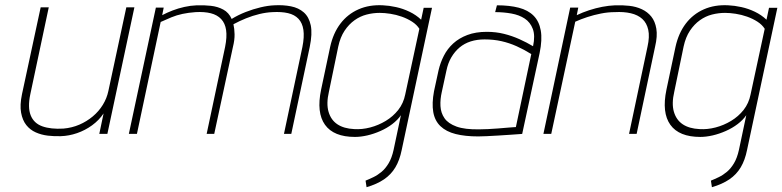

<svg xmlns="http://www.w3.org/2000/svg" viewBox="-20 -530 3097 760"><path d="M390 -81 373 0H405L512 -501H480L409 -170Q403 -141 387 -115Q371 -89 347 -69Q323 -49 294 -36.5Q265 -24 231 -21Q181 -18 147.5 -30Q114 -42 101.5 -73.5Q89 -105 100 -157L173 -501H141L67 -157Q58 -114 63.5 -84Q69 -54 84 -35Q99 -16 121.5 -6Q144 4 170 7Q196 10 221 9Q253 8 285 -3Q317 -14 344.5 -34Q372 -54 390 -81Z M1177 -344 1104 0H1133L1206 -344Q1217 -397 1210 -430Q1203 -463 1182.5 -481Q1162 -499 1131.5 -505Q1101 -511 1066 -509Q1041 -508 1011.5 -501Q982 -494 952.5 -482.5Q923 -471 897 -455Q886 -480 864 -492Q842 -504 814.5 -507Q787 -510 759 -509Q734 -508 709.5 -502.5Q685 -497 663 -488.5Q641 -480 622 -470L628 -500H597L490 0H522L616 -443Q638 -453 658.5 -461.5Q679 -470 702.5 -475Q726 -480 754 -482Q789 -484 814.5 -477.5Q840 -471 855.5 -454.5Q871 -438 875 -411Q879 -384 871 -344L798 0H828L902 -344Q909 -372 908.5 -394.5Q908 -417 904 -434Q928 -447 954 -457.5Q980 -468 1007 -474.5Q1034 -481 1059 -482Q1094 -484 1120 -478Q1146 -472 1161.5 -455.5Q1177 -439 1181 -411.5Q1185 -384 1177 -344Z M1570 64 1690 -499H1657L1647 -452Q1627 -471 1601 -483.5Q1575 -496 1547.5 -502Q1520 -508 1496 -509Q1442 -512 1399 -493Q1356 -474 1327.5 -436.5Q1299 -399 1287 -345L1251 -175Q1232 -84 1266.5 -36Q1301 12 1385 12Q1408 12 1434 6Q1460 0 1486 -11.5Q1512 -23 1533 -39Q1554 -55 1567 -74L1538 63Q1531 95 1518.5 116Q1506 137 1490.5 150Q1475 163 1458.5 171Q1442 179 1427 185L1431 211Q1472 199 1500 180Q1528 161 1545 132.5Q1562 104 1570 64ZM1640 -416 1584 -156Q1577 -121 1556.5 -95Q1536 -69 1507 -51.5Q1478 -34 1445.5 -25.5Q1413 -17 1382 -19Q1341 -21 1315.5 -38Q1290 -55 1280.5 -87.5Q1271 -120 1282 -167L1319 -346Q1327 -383 1344 -408.5Q1361 -434 1383.5 -450Q1406 -466 1431.5 -472.5Q1457 -479 1483 -479Q1502 -479 1525 -475.5Q1548 -472 1570.5 -464Q1593 -456 1611.5 -444Q1630 -432 1640 -416Z M2090 -347Q2065 -362 2036 -375Q2007 -388 1975 -396Q1943 -404 1907 -404Q1863 -404 1830 -391.5Q1797 -379 1774 -358Q1751 -337 1737 -309.5Q1723 -282 1716 -252L1698 -169Q1689 -121 1695 -86.5Q1701 -52 1723.5 -30.5Q1746 -9 1783.5 0.5Q1821 10 1873 10Q1885 10 1906.5 9Q1928 8 1952.5 6.5Q1977 5 1999 3.5Q2021 2 2034.5 1Q2048 0 2047 0L2116 -320Q2127 -373 2120.5 -409.5Q2114 -446 2092 -468Q2070 -490 2033.5 -499.5Q1997 -509 1947 -509L1940 -482Q1973 -482 2004 -476.5Q2035 -471 2057 -456.5Q2079 -442 2089 -415.5Q2099 -389 2090 -347ZM2083 -316 2022 -27Q2023 -27 2013 -26.5Q2003 -26 1987 -24.5Q1971 -23 1951 -21.5Q1931 -20 1912 -19Q1893 -18 1877 -18Q1820 -17 1787 -29Q1754 -41 1739.5 -62Q1725 -83 1723.5 -110Q1722 -137 1729 -167L1747 -250Q1753 -280 1766.5 -303Q1780 -326 1799 -342Q1818 -358 1843 -366Q1868 -374 1898 -374Q1934 -374 1965 -367Q1996 -360 2025 -347Q2054 -334 2083 -316Z M2543 -345 2470 0H2500L2573 -345Q2583 -387 2578 -416.5Q2573 -446 2558 -464.5Q2543 -483 2520.5 -493.5Q2498 -504 2470.5 -507Q2443 -510 2415 -509Q2390 -508 2364 -503Q2338 -498 2312 -489.5Q2286 -481 2263 -470L2269 -500H2237L2131 0H2162L2257 -444Q2279 -454 2305 -462.5Q2331 -471 2359 -476.5Q2387 -482 2414 -482Q2449 -484 2477 -477.5Q2505 -471 2522.5 -455Q2540 -439 2546 -412Q2552 -385 2543 -345Z M2937 64 3057 -499H3024L3014 -452Q2994 -471 2968 -483.5Q2942 -496 2914.5 -502Q2887 -508 2863 -509Q2809 -512 2766 -493Q2723 -474 2694.5 -436.5Q2666 -399 2654 -345L2618 -175Q2599 -84 2633.5 -36Q2668 12 2752 12Q2775 12 2801 6Q2827 0 2853 -11.5Q2879 -23 2900 -39Q2921 -55 2934 -74L2905 63Q2898 95 2885.5 116Q2873 137 2857.5 150Q2842 163 2825.5 171Q2809 179 2794 185L2798 211Q2839 199 2867 180Q2895 161 2912 132.5Q2929 104 2937 64ZM3007 -416 2951 -156Q2944 -121 2923.5 -95Q2903 -69 2874 -51.5Q2845 -34 2812.5 -25.5Q2780 -17 2749 -19Q2708 -21 2682.5 -38Q2657 -55 2647.5 -87.5Q2638 -120 2649 -167L2686 -346Q2694 -383 2711 -408.5Q2728 -434 2750.5 -450Q2773 -466 2798.5 -472.5Q2824 -479 2850 -479Q2869 -479 2892 -475.5Q2915 -472 2937.5 -464Q2960 -456 2978.5 -444Q2997 -432 3007 -416Z"/></svg>

Font: Advent Pro ExtraLight
Style: Italic
Weight: 250
Italic angle: -12°
Version: Version 3.000